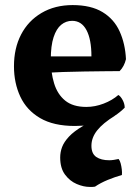

<svg xmlns="http://www.w3.org/2000/svg" viewBox="-20 -487 551 756"><path d="M333 249Q309 249 282 237.5Q255 226 236 200.5Q217 175 217 133Q217 112 224.5 92Q232 72 251.5 51Q271 30 307 9Q343 -12 400 -33L432 -31Q385 -2 362.5 26.5Q340 55 340 87Q340 118 359 131Q378 144 410 144Q419 144 428.5 142.5Q438 141 447 139Q452 145 455 156Q458 167 459.5 179.5Q461 192 460 202Q432 210 404 221.5Q376 233 354 248Q349 249 344 249Q339 249 333 249ZM275 9Q191 9 138 -22Q85 -53 60 -106.5Q35 -160 35 -226Q35 -297 63 -351Q91 -405 143.5 -436Q196 -467 266 -467Q338 -467 383.5 -439.5Q429 -412 451 -363.5Q473 -315 476 -254Q469 -225 451 -207Q426 -207 390 -206.5Q354 -206 312.5 -205.5Q271 -205 228.5 -203.5Q186 -202 148 -199V-265H340Q340 -332 320.5 -368.5Q301 -405 264 -405Q240 -405 221 -389.5Q202 -374 191 -340.5Q180 -307 180 -253Q180 -202 193 -159Q206 -116 236.5 -91Q267 -66 320 -66Q354 -66 388 -79Q422 -92 446 -113Q455 -108 463 -93Q471 -78 471 -63Q434 -26 386 -8.5Q338 9 275 9Z"/></svg>

Font: Vollkorn
Style: Bold
Weight: 700
Designer: Friedrich Althausen
Foundry: Friedrich Althausen
Version: Version 5.000